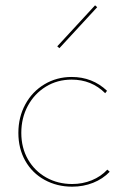

<svg xmlns="http://www.w3.org/2000/svg" viewBox="-20 -698 465 721"><path d="M49 -199Q49 -258 75 -306Q101 -354 147 -381.5Q193 -409 249 -409Q327 -409 382 -357L375 -348Q324 -399 249 -399Q195 -399 152 -372.5Q109 -346 84.5 -300.5Q60 -255 60 -199Q60 -143 85 -99.5Q110 -56 153.5 -31.5Q197 -7 251 -7Q290 -7 324.5 -21Q359 -35 383 -61L392 -53Q366 -26 329.5 -11.5Q293 3 251 3Q194 3 147.5 -22.5Q101 -48 75 -94Q49 -140 49 -199ZM195 -524 337 -678 345 -671 203 -517Z"/></svg>

Font: Ysabeau Hairline
Style: Regular
Weight: 100
Designer: Christian Thalmann (Catharsis Fonts)
Version: Version 0.003